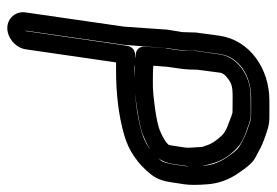

<svg xmlns="http://www.w3.org/2000/svg" viewBox="-136 -591 758 526"><g transform="rotate(90 243.0 -328.0)"><path d="M119 -450 113 -406C113 -405 112 -404 112 -404L108 -348V-346C106 -331 118 -321 129 -321H133L143 -319C151 -318 161 -318 171 -318C179 -318 189 -317 200 -317C232 -316 324 -330 348 -340C390 -357 422 -375 429 -422L434 -455C439 -487 433 -515 426 -537C419 -558 407 -577 389 -595C383 -601 377 -606 370 -610C361 -615 350 -621 339 -624C328 -627 311 -636 296 -636C255 -636 233 -636 222 -634C179 -627 136 -597 129 -551L120 -488C118 -471 119 -453 119 -450ZM171 -490 179 -551C180 -558 183 -563 191 -570C214 -590 226 -586 288 -586C288 -586 292 -585 298 -583C319 -574 337 -571 351 -557C365 -542 374 -529 378 -516C380 -508 383 -506 383 -496C383 -486 386 -467 384 -455L379 -422C379 -419 378 -417 377 -412C376 -409 365 -398 335 -386C327 -383 304 -377 272 -373C219 -366 216 -368 178 -368C172 -368 166 -369 160 -369L163 -407L169 -450C170 -460 171 -470 171 -490ZM248 -637H296C302 -637 308 -636 314 -634C327 -629 346 -624 357 -618C384 -603 386 -607 412 -569C426 -548 433 -527 434 -506C435 -480 436 -462 435 -455L430 -422C427 -404 423 -393 420 -390C398 -363 373 -346 342 -337C296 -324 241 -317 182 -317H165C147 -318 110 -330 105 -295L65 -19H64L103 -290V-292L112 -406L118 -450V-453L119 -486L128 -551C136 -605 188 -637 248 -637ZM57 31C84 31 111 8 115 -19L151 -267H157H174C237 -267 297 -274 349 -289C392 -301 429 -326 458 -363C471 -379 477 -399 480 -422L485 -455C487 -469 487 -489 485 -516C483 -546 473 -575 455 -601C438 -626 426 -642 409 -650C390 -660 381 -666 361 -673C344 -679 325 -687 303 -687H255C168 -687 90 -633 78 -551L69 -485V-482L68 -449L61 -406V-404L53 -289L14 -19C10 8 30 31 57 31Z"/></g></svg>

Font: AppleStorm
Style: CBoIta
Weight: 400
Foundry: Cannot Into Space Fonts
Version: Version 1.01